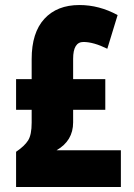

<svg xmlns="http://www.w3.org/2000/svg" viewBox="-20 -744 535 764"><path d="M296 -724Q375 -724 448 -684L407 -550Q352 -577 312 -577Q271 -577 271 -510V-429H399V-307H271V-257Q271 -184 205 -146H461V0H44V-140Q78 -163 92 -185.5Q106 -208 106 -256V-307H44V-429H106V-509Q106 -614 156.5 -669Q207 -724 296 -724Z"/></svg>

Font: Noto Sans Gurmukhi UI ExtraCondensed Black
Style: Regular
Weight: 900
Width: 2
Designer: Jelle Bosma - Monotype Design Team
Foundry: Monotype Imaging Inc.
Version: Version 2.004; ttfautohint (v1.8.4.7-5d5b)